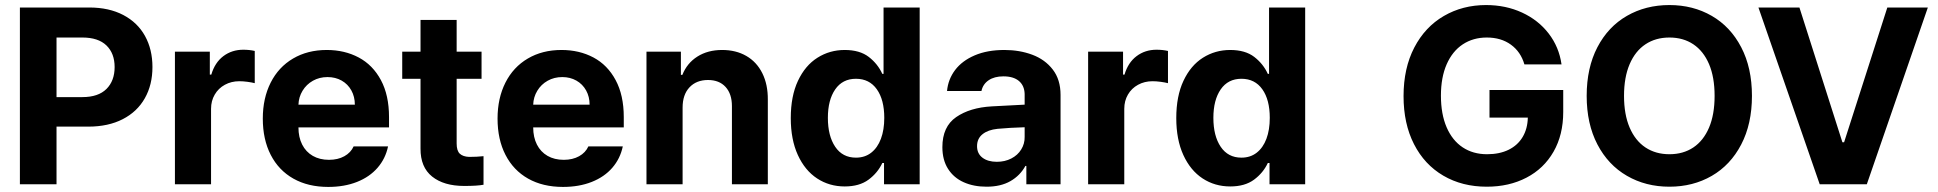

<svg xmlns="http://www.w3.org/2000/svg" viewBox="-20 -737 7752 768"><path d="M59.6 -707H336.9Q416 -707 473.1 -677Q530.3 -647 560.1 -593Q589.8 -539.1 589.8 -468.8Q589.8 -397.9 559.3 -344Q528.8 -290 470.9 -260.3Q413.1 -230.5 333 -230.5H206.1V0H59.6ZM309.6 -348.6Q373 -348.6 405.8 -381.1Q438.5 -413.6 438.5 -468.8Q438.5 -523.4 405.8 -555.2Q373 -586.9 309.6 -586.9H206.1V-348.6Z M679.7 -530.3H819.3V-438.5H825.2Q839.4 -486.8 873.5 -512.5Q907.7 -538.1 953.1 -538.1Q978 -538.1 999 -533.2V-404.3Q988.3 -407.2 970.2 -409.7Q952.1 -412.1 937.5 -412.1Q905.3 -412.1 879.4 -397.9Q853.5 -383.8 838.9 -358.6Q824.2 -333.5 824.2 -301.8V0H679.7Z M1031.2 -262.7Q1031.2 -344.2 1062.7 -406.5Q1094.2 -468.8 1152.3 -502.9Q1210.4 -537.1 1287.1 -537.1Q1358.4 -537.1 1414.8 -507.1Q1471.2 -477.1 1503.7 -416.5Q1536.1 -356 1536.1 -268.6V-227.5H1173.8Q1173.8 -188 1188.7 -158.7Q1203.6 -129.4 1231.2 -113.5Q1258.8 -97.7 1295.9 -97.7Q1331.5 -97.7 1357.4 -112.1Q1383.3 -126.5 1394.5 -151.4H1532.2Q1522 -102.5 1490.2 -65.9Q1458.5 -29.3 1408 -9.3Q1357.4 10.7 1293 10.7Q1212.4 10.7 1153.6 -22.5Q1094.7 -55.7 1063 -117.4Q1031.2 -179.2 1031.2 -262.7ZM1399.4 -318.4Q1399.4 -350.1 1385.5 -375.2Q1371.6 -400.4 1346.7 -414.6Q1321.8 -428.7 1290 -428.7Q1257.8 -428.7 1231.7 -414.1Q1205.6 -399.4 1190.2 -374Q1174.8 -348.6 1173.8 -318.4Z M1906.2 -421.9H1806.6V-163.1Q1806.6 -133.8 1819.3 -122.1Q1832 -110.4 1856.4 -109.4Q1887.7 -109.4 1914.1 -112.3V2Q1888.2 6.8 1836.9 6.8Q1755.4 6.8 1708.5 -30.8Q1661.6 -68.4 1662.1 -142.6V-421.9H1588.9V-530.3H1662.1V-657.2H1806.6V-530.3H1906.2Z M1970.2 -262.7Q1970.2 -344.2 2001.7 -406.5Q2033.2 -468.8 2091.3 -502.9Q2149.4 -537.1 2226.1 -537.1Q2297.4 -537.1 2353.8 -507.1Q2410.2 -477.1 2442.6 -416.5Q2475.1 -356 2475.1 -268.6V-227.5H2112.8Q2112.8 -188 2127.7 -158.7Q2142.6 -129.4 2170.2 -113.5Q2197.8 -97.7 2234.9 -97.7Q2270.5 -97.7 2296.4 -112.1Q2322.3 -126.5 2333.5 -151.4H2471.2Q2460.9 -102.5 2429.2 -65.9Q2397.5 -29.3 2346.9 -9.3Q2296.4 10.7 2231.9 10.7Q2151.4 10.7 2092.5 -22.5Q2033.7 -55.7 2002 -117.4Q1970.2 -179.2 1970.2 -262.7ZM2338.4 -318.4Q2338.4 -350.1 2324.5 -375.2Q2310.5 -400.4 2285.6 -414.6Q2260.7 -428.7 2229 -428.7Q2196.8 -428.7 2170.7 -414.1Q2144.5 -399.4 2129.2 -374Q2113.8 -348.6 2112.8 -318.4Z M2710.4 0H2565.9V-530.3H2703.6V-437.5H2709.5Q2728 -484.4 2769.5 -510.7Q2811 -537.1 2868.7 -537.1Q2923.8 -537.1 2965.3 -513.2Q3006.8 -489.3 3029.3 -444.1Q3051.8 -398.9 3051.3 -337.9V0H2907.7V-312.5Q2907.7 -361.3 2882.3 -389.2Q2856.9 -417 2812 -417Q2765.6 -417 2738 -387.7Q2710.4 -358.4 2710.4 -306.6Z M3143.1 -264.6Q3143.1 -352.5 3171.9 -413.8Q3200.7 -475.1 3249.8 -506.1Q3298.8 -537.1 3358.9 -537.1Q3418.9 -537.1 3455.1 -509.3Q3491.2 -481.4 3509.3 -441.4H3514.2V-707H3658.7V0H3516.1V-85H3509.3Q3490.7 -45.4 3454.1 -18.3Q3417.5 8.8 3358.9 8.8Q3297.4 8.8 3248.5 -23.2Q3199.7 -55.2 3171.4 -116.9Q3143.1 -178.7 3143.1 -264.6ZM3517.1 -265.6Q3517.1 -337.9 3487.3 -379.9Q3457.5 -421.9 3403.8 -421.9Q3350.1 -421.9 3320.8 -379.4Q3291.5 -336.9 3291.5 -265.6Q3291.5 -193.4 3320.8 -149.9Q3350.1 -106.4 3403.8 -106.4Q3439.5 -106.4 3464.8 -126.2Q3490.2 -146 3503.7 -181.9Q3517.1 -217.8 3517.1 -265.6Z M3946.8 -311.5Q4000.5 -314.9 4078.6 -318.4V-361.3Q4077.6 -394.5 4055.7 -413.1Q4033.7 -431.6 3993.7 -431.6Q3957.5 -431.6 3934.6 -416Q3911.6 -400.4 3905.8 -373H3768.1Q3772.5 -419.9 3800.5 -457Q3828.6 -494.1 3878.9 -515.6Q3929.2 -537.1 3997.6 -537.1Q4058.1 -537.1 4109.1 -518.1Q4160.2 -499 4191.2 -458.7Q4222.2 -418.5 4222.2 -357.4V0H4085.4V-73.2H4081.5Q4060.5 -34.7 4021.7 -12.5Q3982.9 9.8 3926.3 9.8Q3874.5 9.8 3834.7 -8.1Q3794.9 -25.9 3772.2 -61.5Q3749.5 -97.2 3749.5 -148.4Q3749.5 -230.5 3804.7 -268.6Q3859.9 -306.6 3946.8 -311.5ZM3967.3 -89.8Q3999.5 -89.8 4025.1 -103Q4050.8 -116.2 4064.9 -139.2Q4079.1 -162.1 4078.6 -189.5V-228Q4055.7 -227.5 4022 -225.6Q3988.3 -223.6 3970.2 -221.7Q3932.1 -217.8 3910.2 -200.2Q3888.2 -182.6 3888.2 -152.3Q3888.2 -122.6 3909.9 -106.2Q3931.6 -89.8 3967.3 -89.8Z M4332.5 -530.3H4472.2V-438.5H4478Q4492.2 -486.8 4526.4 -512.5Q4560.5 -538.1 4606 -538.1Q4630.9 -538.1 4651.9 -533.2V-404.3Q4641.1 -407.2 4623 -409.7Q4605 -412.1 4590.3 -412.1Q4558.1 -412.1 4532.2 -397.9Q4506.3 -383.8 4491.7 -358.6Q4477.1 -333.5 4477.1 -301.8V0H4332.5Z M4685.1 -264.6Q4685.1 -352.5 4713.9 -413.8Q4742.7 -475.1 4791.7 -506.1Q4840.8 -537.1 4900.9 -537.1Q4960.9 -537.1 4997.1 -509.3Q5033.2 -481.4 5051.3 -441.4H5056.2V-707H5200.7V0H5058.1V-85H5051.3Q5032.7 -45.4 4996.1 -18.3Q4959.5 8.8 4900.9 8.8Q4839.4 8.8 4790.5 -23.2Q4741.7 -55.2 4713.4 -116.9Q4685.1 -178.7 4685.1 -264.6ZM5059.1 -265.6Q5059.1 -337.9 5029.3 -379.9Q4999.5 -421.9 4945.8 -421.9Q4892.1 -421.9 4862.8 -379.4Q4833.5 -336.9 4833.5 -265.6Q4833.5 -193.4 4862.8 -149.9Q4892.1 -106.4 4945.8 -106.4Q4981.4 -106.4 5006.8 -126.2Q5032.2 -146 5045.7 -181.9Q5059.1 -217.8 5059.1 -265.6Z M5927.2 -586.9Q5872.6 -586.9 5831.1 -559.6Q5789.6 -532.2 5766.6 -479.7Q5743.7 -427.2 5743.7 -354.5Q5743.7 -280.8 5766.4 -228Q5789.1 -175.3 5830.6 -147.7Q5872.1 -120.1 5928.2 -120.1Q5978 -120.1 6014.4 -137.9Q6050.8 -155.8 6070.6 -189Q6090.3 -222.2 6091.3 -266.6H5938V-377H6232.9V-289.1Q6232.9 -197.8 6194.1 -130.1Q6155.3 -62.5 6085.9 -26.4Q6016.6 9.8 5927.2 9.8Q5828.6 9.8 5753.2 -34.4Q5677.7 -78.6 5636 -160.4Q5594.2 -242.2 5594.2 -352.5Q5594.2 -464.4 5637.2 -546.9Q5680.2 -629.4 5755.4 -673.1Q5830.6 -716.8 5924.3 -716.8Q6002.9 -716.8 6068.1 -686.8Q6133.3 -656.7 6174.8 -602.8Q6216.3 -548.8 6226.1 -479.5H6077.6Q6063 -529.8 6023.7 -558.3Q5984.4 -586.9 5927.2 -586.9Z M6657.7 9.8Q6563 9.8 6487.8 -33.7Q6412.6 -77.1 6369.6 -159.4Q6326.7 -241.7 6326.7 -353.5Q6326.7 -465.8 6369.6 -548.1Q6412.6 -630.4 6487.8 -673.6Q6563 -716.8 6657.7 -716.8Q6752 -716.8 6826.9 -673.6Q6901.9 -630.4 6944.8 -548.1Q6987.8 -465.8 6987.8 -353.5Q6987.8 -241.2 6944.8 -158.9Q6901.9 -76.7 6826.9 -33.4Q6752 9.8 6657.7 9.8ZM6657.7 -586.9Q6602.5 -586.9 6561.8 -559.8Q6521 -532.7 6498.5 -480.2Q6476.1 -427.7 6476.1 -353.5Q6476.1 -279.3 6498.5 -226.8Q6521 -174.3 6561.8 -147.2Q6602.5 -120.1 6657.7 -120.1Q6712.9 -120.1 6753.4 -147.2Q6793.9 -174.3 6816.2 -226.6Q6838.4 -278.8 6838.4 -353.5Q6838.4 -428.2 6816.2 -480.5Q6793.9 -532.7 6753.4 -559.8Q6712.9 -586.9 6657.7 -586.9Z M7349.6 -168H7356.4L7529.3 -707H7691.4L7447.3 0H7258.8L7013.7 -707H7177.7Z"/></svg>

Font: Pretendard GOV
Style: Bold
Weight: 700
Designer: Base glyphs from Inter by Rasmus Andersson; Hangeul glyphs from Noto Sans CJK(Source Han Sans) by Jang Soo-young and Kan
Foundry: Kil Hyung-jin
Version: Version 1.309